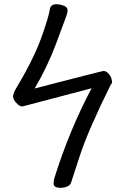

<svg xmlns="http://www.w3.org/2000/svg" viewBox="-20 -738 600 920"><path d="M271 162Q237 162 237 142V136Q237 128 241 114Q313 -116 419 -315Q413 -314 403 -311Q105 -233 88 -228H85Q74 -228 58.5 -244.5Q43 -261 43 -274V-280Q44 -287 50 -302Q140 -452 177.5 -556Q215 -660 220 -700Q227 -718 251 -718Q262 -718 280.5 -712.5Q299 -707 303 -695L304 -689Q304 -679 298 -661.5Q292 -644 249 -529.5Q206 -415 146 -314Q470 -398 476 -398Q489 -398 501.5 -383.5Q514 -369 516 -352L517 -347Q517 -337 511 -333Q403 -115 363.5 5.5Q324 126 320 138.5Q316 151 296 158Q284 162 271 162Z"/></svg>

Font: LXGW WenKai Medium
Style: Regular
Weight: 500
Designer: LXGW / Fontworks Inc.
Foundry: LXGW / Fontworks Inc.
Version: Version 1.501; October 10, 2024